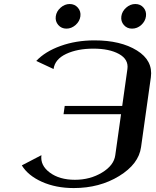

<svg xmlns="http://www.w3.org/2000/svg" viewBox="-20 -955 790 975"><path d="M90.8 -115.2 190.4 -167Q183.6 -115.2 232.9 -78.6Q282.2 -42 360.4 -42Q437.5 -42 498 -78.6Q558.6 -115.2 565.4 -167L594.7 -375H302.7L308.6 -417H600.6L627 -604.5Q633.8 -653.3 584.5 -680.7Q535.2 -708 454.1 -708Q373 -708 315.9 -681.2Q258.8 -654.3 252 -604.5L164.1 -645.5Q209 -693.4 287.6 -721.7Q366.2 -750 460 -750Q592.8 -750 675.3 -698.7Q757.8 -647.5 746.1 -562.5L696.3 -208Q684.6 -122.1 585 -61Q485.4 0 354.5 0Q263.7 0 192.9 -31.7Q122.1 -63.5 90.8 -115.2ZM667 -934.6Q693.4 -934.6 709 -916Q724.6 -897.5 721.2 -872.1Q717.8 -846.7 697.3 -828.1Q676.8 -809.6 650.4 -809.6Q625 -809.6 608.9 -828.1Q592.8 -846.7 596.2 -872.1Q599.6 -897.5 620.6 -916Q641.6 -934.6 667 -934.6ZM275.9 -828.1Q259.8 -846.7 263.2 -872.1Q266.6 -897.5 287.6 -916Q308.6 -934.6 334 -934.6Q359.4 -934.6 375.5 -916Q391.6 -897.5 388.2 -872.1Q384.8 -846.7 363.8 -828.1Q342.8 -809.6 317.4 -809.6Q292 -809.6 275.9 -828.1Z"/></svg>

Font: okolaks
Style: BoldItalic
Weight: 600
Width: 8
Italic angle: -8°
Version: Version 000.6.0